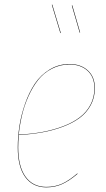

<svg xmlns="http://www.w3.org/2000/svg" viewBox="-20 -805 462 834"><path d="M244.1 -662.1 242.2 -661.1 205.1 -784.2 207 -785.2ZM328.1 -664.1 326.2 -663.1 292 -780.8 293.9 -782.2ZM392.1 -421.9Q392.1 -381.8 374.5 -348.9Q356.9 -315.9 326.9 -293.5Q296.9 -271 254.4 -254.9Q211.9 -238.8 164.3 -230.2Q116.7 -221.7 61.5 -218.3Q59.1 -187.5 59.1 -165Q59.1 -81.5 91.1 -37.4Q123 6.8 181.2 6.8Q219.2 6.8 250 -7.3Q280.8 -21.5 315.9 -51.8L316.9 -49.8Q281.2 -19.5 250.2 -5.4Q219.2 8.8 181.2 8.8Q122.1 8.8 89.6 -35.9Q57.1 -80.6 57.1 -165Q57.1 -210.4 64.5 -258.1Q71.8 -305.7 88.9 -354.5Q106 -403.3 131.1 -441.2Q156.2 -479 195.3 -502.9Q234.4 -526.9 282.2 -526.9Q331.1 -526.9 361.6 -499Q392.1 -471.2 392.1 -421.9ZM282.2 -524.9Q240.2 -524.9 204.8 -506.3Q169.4 -487.8 145.5 -457.5Q121.6 -427.2 103.5 -386.7Q85.4 -346.2 75.7 -304.9Q65.9 -263.7 61.5 -220.2Q117.2 -223.1 164.8 -231.9Q212.4 -240.7 254.6 -256.8Q296.9 -272.9 326.4 -295.4Q356 -317.9 373 -350.1Q390.1 -382.3 390.1 -421.9Q390.1 -470.7 360.1 -497.8Q330.1 -524.9 282.2 -524.9Z"/></svg>

Font: Fira Sans Compressed Two
Style: Italic
Weight: 100
Width: 3
Italic angle: -8°
Designer: Carrois Corporate & Edenspiekermann AG
Foundry: Carrois Corporate GbR & Edenspiekermann AG
Version: Version 4.203;PS 004.203;hotconv 1.0.88;makeotf.lib2.5.64775